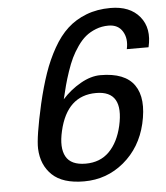

<svg xmlns="http://www.w3.org/2000/svg" viewBox="-53 -784 731 846"><g transform="rotate(-5 312.5 -361.5)"><path d="M460 -215.8Q494.6 -369.1 371.1 -369.1Q242.2 -369.1 207 -215.8Q189.9 -142.6 211.9 -102.8Q233.9 -63 298.8 -63Q362.8 -63 403.1 -103.5Q443.4 -144 460 -215.8ZM562 -215.8Q537.6 -112.8 461.7 -49.3Q385.7 14.2 285.2 14.2Q190.9 14.2 144.5 -30Q98.1 -74.2 95.2 -147Q93.3 -197.8 126 -342.8Q143.6 -418 163.6 -475.8Q183.6 -533.7 212.2 -584.2Q240.7 -634.8 276.1 -667.2Q311.5 -699.7 359.6 -718.3Q407.7 -736.8 466.8 -736.8Q552.7 -736.8 595.7 -684.6Q638.7 -632.3 619.1 -549.8H522.9Q533.2 -595.2 513.7 -627.7Q494.1 -660.2 451.2 -660.2Q421.4 -660.2 395.3 -649.9Q369.1 -639.6 349.9 -623.8Q330.6 -607.9 313 -582.5Q295.4 -557.1 283.7 -532.7Q272 -508.3 260.5 -474.4Q249 -440.4 242.2 -414.6Q235.4 -388.7 227.1 -354Q262.7 -393.6 308.6 -419.7Q354.5 -445.8 397 -445.8Q505.4 -445.8 546.6 -386.5Q587.9 -327.1 562 -215.8Z"/></g></svg>

Font: Perun
Style: Italic
Weight: 400
Italic angle: -12°
Foundry: Stefan Peev, Context Ltd
Version: Version 001.000